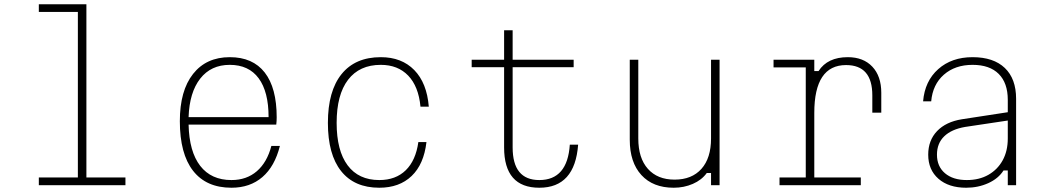

<svg xmlns="http://www.w3.org/2000/svg" viewBox="-20 -868 4940 900"><path d="M162 -848H385V-36H568V0H162V-36H345V-812H162Z M1292 -184Q1268 -88 1210 -38Q1152 12 1065 12Q947 12 885 -67.5Q823 -147 823 -300Q823 -443 885 -521.5Q947 -600 1057 -600Q1165 -600 1221 -528Q1277 -456 1277 -318Q1277 -310 1276.5 -301Q1276 -292 1275 -284H864Q867 -157 918.5 -90.5Q970 -24 1065 -24Q1136 -24 1184 -65.5Q1232 -107 1252 -184ZM1057 -564Q969 -564 918.5 -499.5Q868 -435 864 -319H1239Q1239 -438 1192.5 -501Q1146 -564 1057 -564Z M1758 12Q1641 12 1579 -66Q1517 -144 1517 -292Q1517 -441 1581 -520.5Q1645 -600 1765 -600Q1863 -600 1922 -539.5Q1981 -479 1990 -368H1951Q1942 -463 1893.5 -513.5Q1845 -564 1765 -564Q1665 -564 1611.5 -494Q1558 -424 1558 -292Q1558 -162 1609.5 -93Q1661 -24 1758 -24Q1835 -24 1882 -70Q1929 -116 1941 -202H1979Q1967 -98 1909.5 -43Q1852 12 1758 12Z M2383 -726V-588H2669V-553H2383V-177Q2383 -24 2508 -24Q2640 -24 2651 -190H2690Q2675 12 2508 12Q2343 12 2343 -177V-553H2191V-588H2343V-726Z M3353 -588V0H3313V-57H3293Q3269 -24 3227.5 -6Q3186 12 3138 12Q3041 12 2986.5 -47.5Q2932 -107 2932 -213V-588H2972V-219Q2972 -127 3017 -76.5Q3062 -26 3142 -26Q3223 -26 3268 -76.5Q3313 -127 3313 -219V-588Z M3606 -588H3797V-535H3817Q3859 -600 3954 -600Q4027 -600 4069 -555.5Q4111 -511 4111 -433V-340H4069V-421Q4069 -563 3946 -563Q3797 -563 3797 -339V-36H4015V0H3634V-36H3757V-552H3606Z M4684 -69Q4660 -31 4612.5 -9.5Q4565 12 4509 12Q4427 12 4379 -30Q4331 -72 4331 -143Q4331 -210 4372.5 -253.5Q4414 -297 4489 -309L4704 -342V-400Q4704 -479 4661.5 -521.5Q4619 -564 4539 -564Q4457 -564 4404.5 -518Q4352 -472 4345 -393H4307Q4315 -488 4378 -544Q4441 -600 4539 -600Q4637 -600 4690 -549.5Q4743 -499 4743 -405V0H4704V-69ZM4372 -143Q4372 -88 4409.5 -56Q4447 -24 4512 -24Q4570 -24 4613 -48.5Q4656 -73 4680 -116.5Q4704 -160 4704 -219V-303L4504 -273Q4440 -262 4406 -229Q4372 -196 4372 -143Z"/></svg>

Font: Martian Mono Thin
Style: Regular
Weight: 100
Monospace: yes
Designer: Roman Shamin
Foundry: Evil Martians
Version: Version 1.000; ttfautohint (v1.8.4.7-5d5b)